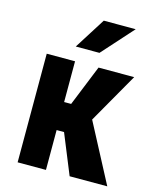

<svg xmlns="http://www.w3.org/2000/svg" viewBox="-113 -825 729 902"><g transform="rotate(15 252.0 -374.0)"><path d="M197.8 -193.8V0H60.1V-528.3H197.8V-330.1H231.9L312 -528.3H485.4L346.2 -284.7L496.1 0H313L233.9 -193.8ZM278.8 -747.6H434.1L298.3 -596.2H183.1Z"/></g></svg>

Font: RobotoCondensed-Bold
Style: Bold
Weight: 700
Designer: Google
Version: Version 2.001240; 2014